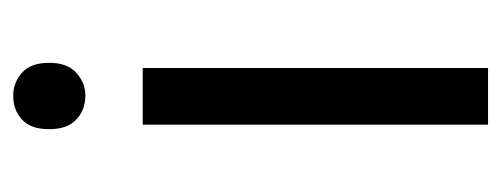

<svg xmlns="http://www.w3.org/2000/svg" viewBox="-260 -518 777 298"><g transform="rotate(-90 129.0 -368.5)"><path d="M173 -536V0H85V-536ZM130 -737Q150 -737 165.5 -723.5Q181 -710 181 -681Q181 -653 165.5 -639Q150 -625 130 -625Q108 -625 93 -639Q78 -653 78 -681Q78 -710 93 -723.5Q108 -737 130 -737Z"/></g></svg>

Font: lkorean25
Style: Book
Weight: 400
Designer: Jelle Bosma - Monotype Design Team
Foundry: Monotype Imaging Inc.
Version: Version 2.003